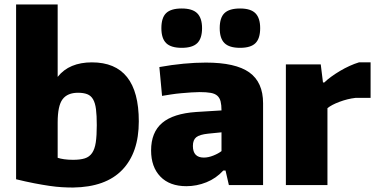

<svg xmlns="http://www.w3.org/2000/svg" viewBox="-20 -828 1688 859"><path d="M307 11Q283 11 257 9.5Q231 8 200.5 3.5Q170 -1 133.5 -8Q97 -15 52 -26V-808H238V-484Q264 -517 302.5 -533Q341 -549 391 -549Q601 -549 601 -285Q601 -145 527 -68Q453 9 307 11ZM307 -113Q339 -113 359.5 -119.5Q380 -126 392 -143.5Q404 -161 408.5 -191Q413 -221 413 -268Q413 -311 409.5 -339Q406 -367 396.5 -383.5Q387 -400 370.5 -406.5Q354 -413 329 -413Q282 -413 260 -384Q238 -355 238 -280V-122Q250 -118 267.5 -115.5Q285 -113 307 -113Z M814 5Q739 5 697.5 -38Q656 -81 656 -155Q656 -236 705.5 -278Q755 -320 858 -327L971 -334Q971 -358 967 -374Q963 -390 952.5 -399.5Q942 -409 923 -412.5Q904 -416 873 -416Q857 -416 835.5 -414.5Q814 -413 791 -411Q768 -409 745.5 -405.5Q723 -402 705 -399L693 -528Q748 -538 801 -543Q854 -548 901 -548Q1034 -548 1095.5 -504Q1157 -460 1157 -366V0H1004L989 -65H979Q947 -30 903.5 -12.5Q860 5 814 5ZM892 -123Q912 -123 934.5 -132Q957 -141 971 -152V-236L911 -230Q873 -226 858 -214Q843 -202 843 -175Q843 -123 892 -123ZM793 -614Q745 -614 723.5 -635Q702 -656 702 -702Q702 -749 723.5 -769.5Q745 -790 793 -790Q841 -790 862.5 -768.5Q884 -747 884 -702Q884 -656 862.5 -635Q841 -614 793 -614ZM1054 -614Q1006 -614 984.5 -635Q963 -656 963 -702Q963 -749 984.5 -769.5Q1006 -790 1054 -790Q1102 -790 1123 -768.5Q1144 -747 1144 -702Q1144 -656 1123 -635Q1102 -614 1054 -614Z M1259 -540H1415L1425 -459H1431Q1443 -471 1461.5 -484.5Q1480 -498 1501 -510.5Q1522 -523 1544 -533Q1566 -543 1586 -549H1638V-390H1570Q1535 -386 1499 -372.5Q1463 -359 1445 -344V0H1259Z"/></svg>

Font: Encode Sans Narrow
Style: ExtraBold
Weight: 800
Designer: Pablo Impallari, Andres Torresi
Foundry: Pablo Impallari, Andres Torresi
Version: Version 1.000; ttfautohint (v1.00) -l 8 -r 50 -G 200 -x 14 -